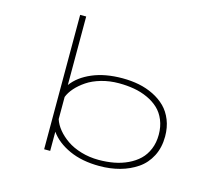

<svg xmlns="http://www.w3.org/2000/svg" viewBox="-112 -947 1273 1104"><g transform="rotate(15 525.0 -394.5)"><path d="M234 0V-800H270V-392Q309 -446 385 -478.5Q461 -511 565 -511Q616.5 -511 663 -501.8Q709.5 -492.5 750.8 -472Q792 -451.5 822 -421.8Q852 -392 869.5 -348.2Q887 -304.5 887 -251Q887 -184.5 860.5 -133.2Q834 -82 788.5 -51Q743 -20 686.5 -4.5Q630 11 565 11Q461.5 11 385.5 -23.5Q309.5 -58 270 -114V0ZM552 -478Q496.5 -478 447 -463.8Q397.5 -449.5 362.8 -426Q328 -402.5 304.2 -375.5Q280.5 -348.5 270 -321V-189Q280 -158 303.8 -129Q327.5 -100 362.5 -75.8Q397.5 -51.5 447 -36.8Q496.5 -22 552 -22Q600 -22 643 -30Q686 -38 724 -56Q762 -74 789.5 -100.2Q817 -126.5 833 -165Q849 -203.5 849 -251Q849 -299 833 -337.8Q817 -376.5 789.5 -402.2Q762 -428 723.8 -445.5Q685.5 -463 642.8 -470.5Q600 -478 552 -478Z"/></g></svg>

Font: League Mono Extended Thin
Style: Regular
Weight: 100
Width: 9
Designer: Tyler Finck
Foundry: The League of Moveable Type / Tyler Finck
Version: Version 2.210